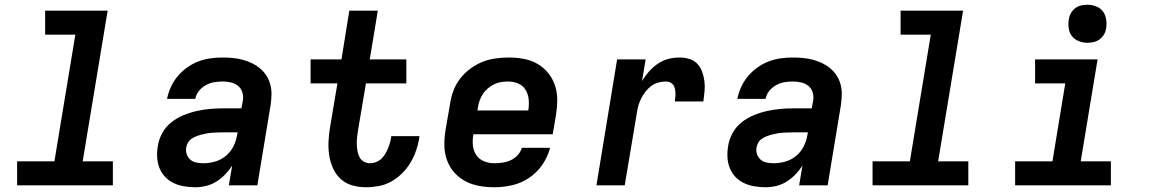

<svg xmlns="http://www.w3.org/2000/svg" viewBox="-20 -780 4840 808"><path d="M52 0V-101H209L297 -634H170V-735H433L328 -101H455V0Z M801 8Q778 8 754.5 4Q731 0 711 -9.5Q691 -19 675.5 -35Q660 -51 651.5 -72Q643 -93 641.5 -116.5Q640 -140 644 -164Q648 -192 662 -218.5Q676 -245 699.5 -264Q723 -283 750.5 -294.5Q778 -306 806.5 -312.5Q835 -319 863 -321.5Q891 -324 919 -324H996L1002 -356Q1005 -374 1000 -391Q995 -408 982 -418.5Q969 -429 952 -433Q935 -437 916 -437Q899 -437 881 -434Q863 -431 846 -421.5Q829 -412 817 -397Q805 -382 802 -364H683Q688 -389 699 -413.5Q710 -438 727.5 -459Q745 -480 767.5 -496Q790 -512 815 -521.5Q840 -531 865.5 -534.5Q891 -538 916 -538Q938 -538 959.5 -536Q981 -534 1001.5 -528.5Q1022 -523 1040.5 -514Q1059 -505 1074.5 -492Q1090 -479 1101 -462Q1112 -445 1117.5 -424.5Q1123 -404 1122.5 -382.5Q1122 -361 1119 -339L1063 0H943L957 -83Q944 -63 927 -45.5Q910 -28 890 -15.5Q870 -3 847 2.5Q824 8 802 8Q802 8 802 8Q802 8 802 8ZM836 -93Q860 -93 885 -100Q910 -107 930.5 -124Q951 -141 962.5 -164.5Q974 -188 978 -213L980 -223H919Q908 -223 897 -222.5Q886 -222 875 -221.5Q864 -221 853 -219Q842 -217 831.5 -214.5Q821 -212 810 -208Q799 -204 789 -198Q779 -192 772.5 -182Q766 -172 764 -161Q761 -146 765.5 -132Q770 -118 780.5 -108.5Q791 -99 806 -96Q821 -93 836 -93Z M1520 8Q1490 8 1462 0Q1434 -8 1413.5 -27Q1393 -46 1381.5 -71.5Q1370 -97 1365.5 -126Q1361 -155 1362.5 -185Q1364 -215 1369 -245L1400 -429H1287V-530H1417L1450 -735H1570L1536 -530H1690V-429H1520L1486 -228Q1484 -214 1482.5 -200Q1481 -186 1481.5 -172Q1482 -158 1484.5 -144Q1487 -130 1493 -118.5Q1499 -107 1511 -100Q1523 -93 1537 -93Q1549 -93 1561.5 -97.5Q1574 -102 1583.5 -110.5Q1593 -119 1600 -130.5Q1607 -142 1612 -153.5Q1617 -165 1620.5 -177Q1624 -189 1626 -201Q1626 -202 1626 -203.5Q1626 -205 1627 -207H1745Q1745 -204 1744.5 -201.5Q1744 -199 1744 -196Q1739 -169 1730 -143.5Q1721 -118 1706.5 -94Q1692 -70 1671 -49.5Q1650 -29 1625.5 -15.5Q1601 -2 1574 3Q1547 8 1520 8Z M2060 8Q2036 8 2012 5Q1988 2 1966 -5.5Q1944 -13 1925 -25.5Q1906 -38 1891 -55Q1876 -72 1866.5 -93Q1857 -114 1853 -137Q1849 -160 1850 -184.5Q1851 -209 1855 -233L1874 -343Q1878 -371 1888 -398Q1898 -425 1916 -448.5Q1934 -472 1958 -490Q1982 -508 2009 -519Q2036 -530 2064.5 -534Q2093 -538 2120 -538Q2152 -538 2183 -532.5Q2214 -527 2240.5 -512Q2267 -497 2286 -474Q2305 -451 2315 -422Q2325 -393 2325 -361Q2325 -329 2320 -297L2306 -215H1972Q1968 -192 1970 -169Q1972 -146 1984 -128Q1996 -110 2016.5 -101.5Q2037 -93 2060 -93Q2077 -93 2094.5 -95.5Q2112 -98 2128.5 -105.5Q2145 -113 2158 -126.5Q2171 -140 2176 -158H2295Q2285 -120 2262.5 -87Q2240 -54 2206.5 -31.5Q2173 -9 2135 -0.5Q2097 8 2060 8ZM1989 -315H2203Q2207 -338 2205 -360.5Q2203 -383 2192 -401.5Q2181 -420 2161 -428.5Q2141 -437 2118 -437Q2103 -437 2088 -434.5Q2073 -432 2059 -425Q2045 -418 2032.5 -407.5Q2020 -397 2011.5 -383.5Q2003 -370 1998 -355.5Q1993 -341 1991 -327Z M2490 0 2577 -530H2697L2682 -439Q2695 -461 2711.5 -479.5Q2728 -498 2748.5 -512Q2769 -526 2792.5 -532Q2816 -538 2839 -538Q2861 -538 2881 -532Q2901 -526 2914.5 -511.5Q2928 -497 2935 -477.5Q2942 -458 2944.5 -438Q2947 -418 2945 -396Q2943 -374 2940 -353H2820Q2821 -362 2822 -371.5Q2823 -381 2822.5 -390Q2822 -399 2820 -407.5Q2818 -416 2813 -423Q2808 -430 2800 -433.5Q2792 -437 2782 -437Q2766 -437 2750 -432.5Q2734 -428 2720.5 -418Q2707 -408 2696.5 -394.5Q2686 -381 2678.5 -366Q2671 -351 2666.5 -335.5Q2662 -320 2660 -304L2609 0Z M3201 8Q3178 8 3154.5 4Q3131 0 3111 -9.5Q3091 -19 3075.5 -35Q3060 -51 3051.5 -72Q3043 -93 3041.5 -116.5Q3040 -140 3044 -164Q3048 -192 3062 -218.5Q3076 -245 3099.5 -264Q3123 -283 3150.5 -294.5Q3178 -306 3206.5 -312.5Q3235 -319 3263 -321.5Q3291 -324 3319 -324H3396L3402 -356Q3405 -374 3400 -391Q3395 -408 3382 -418.5Q3369 -429 3352 -433Q3335 -437 3316 -437Q3299 -437 3281 -434Q3263 -431 3246 -421.5Q3229 -412 3217 -397Q3205 -382 3202 -364H3083Q3088 -389 3099 -413.5Q3110 -438 3127.5 -459Q3145 -480 3167.5 -496Q3190 -512 3215 -521.5Q3240 -531 3265.5 -534.5Q3291 -538 3316 -538Q3338 -538 3359.5 -536Q3381 -534 3401.5 -528.5Q3422 -523 3440.5 -514Q3459 -505 3474.5 -492Q3490 -479 3501 -462Q3512 -445 3517.5 -424.5Q3523 -404 3522.5 -382.5Q3522 -361 3519 -339L3463 0H3343L3357 -83Q3344 -63 3327 -45.5Q3310 -28 3290 -15.5Q3270 -3 3247 2.5Q3224 8 3202 8Q3202 8 3202 8Q3202 8 3202 8ZM3236 -93Q3260 -93 3285 -100Q3310 -107 3330.5 -124Q3351 -141 3362.5 -164.5Q3374 -188 3378 -213L3380 -223H3319Q3308 -223 3297 -222.5Q3286 -222 3275 -221.5Q3264 -221 3253 -219Q3242 -217 3231.5 -214.5Q3221 -212 3210 -208Q3199 -204 3189 -198Q3179 -192 3172.5 -182Q3166 -172 3164 -161Q3161 -146 3165.5 -132Q3170 -118 3180.5 -108.5Q3191 -99 3206 -96Q3221 -93 3236 -93Z M3652 0V-101H3809L3897 -634H3770V-735H4033L3928 -101H4055V0Z M4252 0V-101H4409L4463 -429H4336V-530H4599L4528 -101H4655V0ZM4556 -600Q4537 -600 4519.5 -607Q4502 -614 4491 -628Q4480 -642 4477.5 -661Q4475 -680 4478 -699Q4480 -713 4487 -725Q4494 -737 4505 -745.5Q4516 -754 4529.5 -757Q4543 -760 4556 -760Q4575 -760 4593 -753Q4611 -746 4621.5 -732Q4632 -718 4635 -699Q4638 -680 4635 -661Q4633 -647 4626 -635Q4619 -623 4607.5 -614.5Q4596 -606 4582.5 -603Q4569 -600 4556 -600Z"/></svg>

Font: Iosevka Curly Extended Oblique
Style: Bold
Weight: 700
Width: 7
Italic angle: -9°
Monospace: yes
Designer: Belleve Invis
Foundry: Belleve Invis
Version: Version 11.1.0; ttfautohint (v1.8.3)